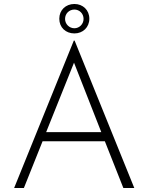

<svg xmlns="http://www.w3.org/2000/svg" viewBox="-20 -945 746 965"><path d="M354 -777C397 -777 429 -808 429 -851C429 -894 397 -925 354 -925C310 -925 278 -894 278 -851C278 -807 310 -777 354 -777ZM354 -897C379 -897 400 -877 400 -850C400 -824 379 -803 354 -803C328 -803 307 -824 307 -850C307 -877 328 -897 354 -897ZM600 0H655L355 -741H351L51 0H100L194 -235H507ZM212 -281 352 -630 489 -281Z"/></svg>

Font: Sulaf Light
Style: Regular
Weight: 300
Designer: Bandar Raffah (Arabic) and Santiago Orozco (Latin)
Foundry: Caramella and Typemade
Version: Version 1.005;PS 001.005;hotconv 1.0.88;makeotf.lib2.5.64775